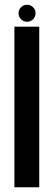

<svg xmlns="http://www.w3.org/2000/svg" viewBox="-20 -787 233 807"><path d="M40.5 -675H145V0H40.5ZM58 -731.5Q58 -746.5 68.5 -756.8Q79 -767 94 -767Q108.5 -767 119 -756.5Q129.5 -746 129.5 -731.5Q129.5 -716.5 119 -706Q108.5 -695.5 94 -695.5Q79 -695.5 68.5 -706Q58 -716.5 58 -731.5Z"/></svg>

Font: Anybody Narrow Medium
Style: Regular
Weight: 500
Width: 3
Designer: Tyler Finck
Foundry: Etcetera Type Company
Version: Version 1.000; ttfautohint (v1.8)